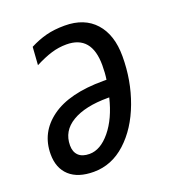

<svg xmlns="http://www.w3.org/2000/svg" viewBox="-108 -630 653 724"><g transform="rotate(-20 219.0 -268.0)"><path d="M16 -108Q16 -195 88 -247.5Q160 -300 297 -300H310Q314 -325 314 -357Q314 -477 213 -477Q182 -477 152.5 -468Q123 -459 86 -440L91 -512Q124 -529 156.5 -537.5Q189 -546 231 -546Q310 -546 353.5 -497.5Q397 -449 397 -363Q397 -266 365 -180Q333 -94 276 -42Q219 10 147 10Q84 10 50 -21Q16 -52 16 -108ZM297 -234H291Q200 -234 148 -203Q96 -172 96 -114Q96 -88 111 -73.5Q126 -59 155 -59Q199 -59 238.5 -107Q278 -155 297 -234Z"/></g></svg>

Font: Noto Sans UI Narrow
Style: Italic
Weight: 400
Width: 4
Italic angle: -12°
Designer: Monotype Design Team
Foundry: Monotype Imaging Inc.
Version: Version 1.001